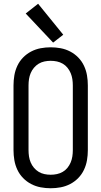

<svg xmlns="http://www.w3.org/2000/svg" viewBox="-20 -995 540 1023"><path d="M250 8Q277 8 303.5 3Q330 -2 354 -14.5Q378 -27 397 -46.5Q416 -66 427.5 -90.5Q439 -115 443.5 -141.5Q448 -168 448 -195V-540Q448 -567 443.5 -593.5Q439 -620 427.5 -644.5Q416 -669 397 -688.5Q378 -708 354 -720.5Q330 -733 303.5 -738Q277 -743 250 -743Q223 -743 196.5 -738Q170 -733 146 -720.5Q122 -708 103 -688.5Q84 -669 72.5 -644.5Q61 -620 56.5 -593.5Q52 -567 52 -540V-195Q52 -168 56.5 -141.5Q61 -115 72.5 -90.5Q84 -66 103 -46.5Q122 -27 146 -14.5Q170 -2 196.5 3Q223 8 250 8ZM250 -64Q233 -64 216.5 -67.5Q200 -71 186 -79.5Q172 -88 161 -101Q150 -114 143.5 -129.5Q137 -145 134.5 -161.5Q132 -178 132 -195V-540Q132 -557 134.5 -573.5Q137 -590 143.5 -605.5Q150 -621 161 -634Q172 -647 186 -655.5Q200 -664 216.5 -667.5Q233 -671 250 -671Q267 -671 283.5 -667.5Q300 -664 314.5 -655.5Q329 -647 339.5 -634Q350 -621 356.5 -605.5Q363 -590 365.5 -573.5Q368 -557 368 -540V-195Q368 -178 365.5 -161.5Q363 -145 356.5 -129.5Q350 -114 339.5 -101Q329 -88 314.5 -79.5Q300 -71 283.5 -67.5Q267 -64 250 -64ZM263 -768 317 -810 183 -975 117 -923Z"/></svg>

Font: Iosevka SS09
Style: Regular
Weight: 400
Monospace: yes
Designer: Belleve Invis
Foundry: Belleve Invis
Version: Version 5.2.1; ttfautohint (v1.8.3)